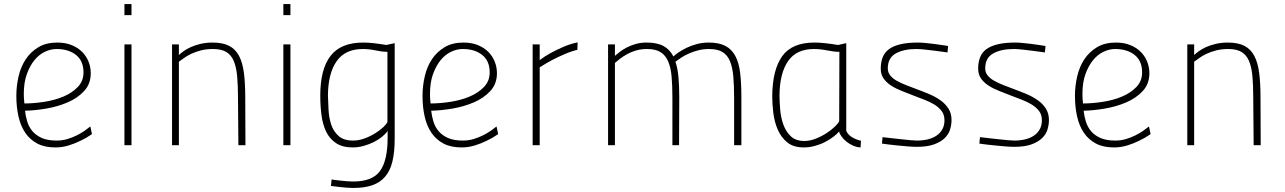

<svg xmlns="http://www.w3.org/2000/svg" viewBox="-20 -720 6369 952"><path d="M261 -23Q289 -23 314 -30.5Q339 -38 361 -49Q383 -60 400 -72Q417 -84 428 -93L436 -55Q409 -36 379 -22Q353 -9 321 1Q289 11 254 11Q201 11 164.5 -8.5Q128 -28 105 -62Q82 -96 71.5 -143Q61 -190 61 -244Q61 -293 72 -341Q83 -389 107.5 -426Q132 -463 170.5 -486Q209 -509 264 -509Q304 -509 335 -496.5Q366 -484 387 -463Q408 -442 419 -414.5Q430 -387 430 -357Q430 -304 397 -268.5Q364 -233 314.5 -212Q265 -191 208.5 -181.5Q152 -172 104 -171Q107 -144 115 -117.5Q123 -91 140.5 -70Q158 -49 187 -36Q216 -23 261 -23ZM101 -207Q147 -207 199 -215Q251 -223 294 -241Q337 -259 365.5 -288.5Q394 -318 394 -361Q394 -418 357 -447.5Q320 -477 260 -477Q232 -477 203 -463.5Q174 -450 151 -422Q128 -394 113 -352.5Q98 -311 98 -254Q98 -231 101 -207Z M597 -500H632V0H597ZM597 -700H632V-645H597Z M833 0V-500H867V-447Q875 -455 890 -466Q905 -477 926 -486.5Q947 -496 974.5 -502.5Q1002 -509 1034 -509Q1085 -509 1116.5 -492.5Q1148 -476 1165.5 -442.5Q1183 -409 1189.5 -358Q1196 -307 1196 -238L1197 0H1162L1160 -236Q1160 -296 1156 -341Q1152 -386 1139.5 -416.5Q1127 -447 1102.5 -462Q1078 -477 1036 -477Q1003 -477 976 -470Q949 -463 928 -453Q907 -443 892 -432Q877 -421 867 -414V0Z M1385 -500H1420V0H1385ZM1385 -700H1420V-645H1385Z M1731 212Q1717 212 1698 210.5Q1679 209 1662 207Q1642 205 1621 202L1624 170Q1644 173 1663 175Q1680 177 1698.5 178.5Q1717 180 1731 180Q1827 180 1864.5 127.5Q1902 75 1902 -36V-71Q1892 -56 1874 -41.5Q1856 -27 1833 -15.5Q1810 -4 1783 3.5Q1756 11 1729 11Q1678 11 1646 -10.5Q1614 -32 1597 -67.5Q1580 -103 1574 -149.5Q1568 -196 1568 -246Q1568 -377 1619 -443Q1670 -509 1781 -509Q1807 -509 1836.5 -505.5Q1866 -502 1895 -497L1937 -506V-33Q1937 33 1926 79.5Q1915 126 1890 155.5Q1865 185 1826 198.5Q1787 212 1731 212ZM1731 -23Q1759 -23 1787.5 -33.5Q1816 -44 1840 -59Q1864 -74 1880.5 -89.5Q1897 -105 1901 -115V-463Q1875 -463 1842.5 -470Q1810 -477 1779 -477Q1692 -477 1649.5 -417Q1607 -357 1606 -247Q1607 -215 1609 -176Q1611 -137 1622 -103Q1633 -69 1658.5 -46Q1684 -23 1731 -23Z M2275 -23Q2303 -23 2328 -30.5Q2353 -38 2375 -49Q2397 -60 2414 -72Q2431 -84 2442 -93L2450 -55Q2423 -36 2393 -22Q2367 -9 2335 1Q2303 11 2268 11Q2215 11 2178.5 -8.5Q2142 -28 2119 -62Q2096 -96 2085.5 -143Q2075 -190 2075 -244Q2075 -293 2086 -341Q2097 -389 2121.5 -426Q2146 -463 2184.5 -486Q2223 -509 2278 -509Q2318 -509 2349 -496.5Q2380 -484 2401 -463Q2422 -442 2433 -414.5Q2444 -387 2444 -357Q2444 -304 2411 -268.5Q2378 -233 2328.5 -212Q2279 -191 2222.5 -181.5Q2166 -172 2118 -171Q2121 -144 2129 -117.5Q2137 -91 2154.5 -70Q2172 -49 2201 -36Q2230 -23 2275 -23ZM2115 -207Q2161 -207 2213 -215Q2265 -223 2308 -241Q2351 -259 2379.5 -288.5Q2408 -318 2408 -361Q2408 -418 2371 -447.5Q2334 -477 2274 -477Q2246 -477 2217 -463.5Q2188 -450 2165 -422Q2142 -394 2127 -352.5Q2112 -311 2112 -254Q2112 -231 2115 -207Z M2621 -500H2656V-422Q2681 -441 2712 -458Q2738 -472 2772 -487Q2806 -502 2844 -510L2843 -473Q2810 -465 2777 -450.5Q2744 -436 2717 -422Q2685 -405 2656 -386V0H2621Z M2995 0V-500H3029V-443Q3039 -452 3054 -463.5Q3069 -475 3088.5 -485Q3108 -495 3132.5 -502Q3157 -509 3186 -509Q3238 -509 3269.5 -492Q3301 -475 3319 -440Q3328 -449 3345 -460.5Q3362 -472 3384.5 -483Q3407 -494 3435 -501.5Q3463 -509 3494 -509Q3545 -509 3576.5 -492.5Q3608 -476 3626 -442.5Q3644 -409 3650 -358Q3656 -307 3656 -238V0H3620V-236Q3620 -296 3616 -341Q3612 -386 3599.5 -416.5Q3587 -447 3562.5 -462Q3538 -477 3496 -477Q3467 -477 3442 -470.5Q3417 -464 3395.5 -454.5Q3374 -445 3357.5 -434Q3341 -423 3329 -414Q3340 -382 3344 -338Q3348 -294 3348 -238L3347 0H3314V-236Q3314 -296 3310 -341Q3306 -386 3292.5 -416.5Q3279 -447 3254.5 -462Q3230 -477 3188 -477Q3158 -477 3133 -469.5Q3108 -462 3088.5 -451Q3069 -440 3054 -428.5Q3039 -417 3029 -408V0Z M4176 -71Q4186 -50 4206.5 -38.5Q4227 -27 4249 -22L4247 11Q4227 10 4208.5 1.5Q4190 -7 4176 -18.5Q4162 -30 4152.5 -43.5Q4143 -57 4140 -68Q4131 -56 4112.5 -42Q4094 -28 4071 -16Q4048 -4 4020.5 3.5Q3993 11 3966 11Q3914 11 3883.5 -14Q3853 -39 3836.5 -77Q3820 -115 3814.5 -159.5Q3809 -204 3809 -243Q3810 -374 3858.5 -441.5Q3907 -509 4018 -509Q4044 -509 4075 -505.5Q4106 -502 4135 -497L4176 -506ZM3968 -21Q3996 -21 4025 -32.5Q4054 -44 4078.5 -60Q4103 -76 4120 -92.5Q4137 -109 4141 -119L4142 -463Q4116 -463 4081.5 -470Q4047 -477 4016 -477Q3929 -477 3887.5 -417Q3846 -357 3845 -247Q3845 -215 3848.5 -175.5Q3852 -136 3864.5 -101.5Q3877 -67 3901.5 -44Q3926 -21 3968 -21Z M4678 -460Q4647 -464 4619 -468Q4594 -471 4568 -474Q4542 -477 4523 -477Q4461 -477 4421.5 -455Q4382 -433 4382 -381Q4382 -361 4394 -346Q4406 -331 4426.5 -319.5Q4447 -308 4472.5 -298Q4498 -288 4525 -278Q4555 -267 4586 -254Q4617 -241 4642 -223.5Q4667 -206 4682.5 -182Q4698 -158 4698 -125Q4698 -102 4691 -78.5Q4684 -55 4665 -36Q4646 -17 4612.5 -4.5Q4579 8 4527 8Q4507 8 4482.5 6Q4458 4 4433 1.5Q4408 -1 4386.5 -3.5Q4365 -6 4353 -8L4356 -40Q4370 -38 4394.5 -35.5Q4419 -33 4445 -30Q4471 -27 4493.5 -25Q4516 -23 4526 -23Q4555 -23 4580 -29Q4605 -35 4623.5 -47.5Q4642 -60 4652.5 -79Q4663 -98 4663 -124Q4663 -151 4649 -169.5Q4635 -188 4613 -201.5Q4591 -215 4563.5 -225.5Q4536 -236 4510 -246Q4483 -257 4454 -268Q4425 -279 4401 -294Q4377 -309 4362 -329.5Q4347 -350 4347 -380Q4347 -411 4356.5 -435.5Q4366 -460 4387.5 -476Q4409 -492 4444.5 -500.5Q4480 -509 4531 -509Q4547 -509 4567.5 -507Q4588 -505 4609 -502.5Q4630 -500 4648.5 -497Q4667 -494 4681 -492Z M5161 -460Q5130 -464 5102 -468Q5077 -471 5051 -474Q5025 -477 5006 -477Q4944 -477 4904.5 -455Q4865 -433 4865 -381Q4865 -361 4877 -346Q4889 -331 4909.5 -319.5Q4930 -308 4955.5 -298Q4981 -288 5008 -278Q5038 -267 5069 -254Q5100 -241 5125 -223.5Q5150 -206 5165.5 -182Q5181 -158 5181 -125Q5181 -102 5174 -78.5Q5167 -55 5148 -36Q5129 -17 5095.5 -4.5Q5062 8 5010 8Q4990 8 4965.5 6Q4941 4 4916 1.5Q4891 -1 4869.5 -3.5Q4848 -6 4836 -8L4839 -40Q4853 -38 4877.5 -35.5Q4902 -33 4928 -30Q4954 -27 4976.5 -25Q4999 -23 5009 -23Q5038 -23 5063 -29Q5088 -35 5106.5 -47.5Q5125 -60 5135.5 -79Q5146 -98 5146 -124Q5146 -151 5132 -169.5Q5118 -188 5096 -201.5Q5074 -215 5046.5 -225.5Q5019 -236 4993 -246Q4966 -257 4937 -268Q4908 -279 4884 -294Q4860 -309 4845 -329.5Q4830 -350 4830 -380Q4830 -411 4839.5 -435.5Q4849 -460 4870.5 -476Q4892 -492 4927.5 -500.5Q4963 -509 5014 -509Q5030 -509 5050.5 -507Q5071 -505 5092 -502.5Q5113 -500 5131.5 -497Q5150 -494 5164 -492Z M5510 -23Q5538 -23 5563 -30.5Q5588 -38 5610 -49Q5632 -60 5649 -72Q5666 -84 5677 -93L5685 -55Q5658 -36 5628 -22Q5602 -9 5570 1Q5538 11 5503 11Q5450 11 5413.5 -8.5Q5377 -28 5354 -62Q5331 -96 5320.5 -143Q5310 -190 5310 -244Q5310 -293 5321 -341Q5332 -389 5356.5 -426Q5381 -463 5419.5 -486Q5458 -509 5513 -509Q5553 -509 5584 -496.5Q5615 -484 5636 -463Q5657 -442 5668 -414.5Q5679 -387 5679 -357Q5679 -304 5646 -268.5Q5613 -233 5563.5 -212Q5514 -191 5457.5 -181.5Q5401 -172 5353 -171Q5356 -144 5364 -117.5Q5372 -91 5389.5 -70Q5407 -49 5436 -36Q5465 -23 5510 -23ZM5350 -207Q5396 -207 5448 -215Q5500 -223 5543 -241Q5586 -259 5614.5 -288.5Q5643 -318 5643 -361Q5643 -418 5606 -447.5Q5569 -477 5509 -477Q5481 -477 5452 -463.5Q5423 -450 5400 -422Q5377 -394 5362 -352.5Q5347 -311 5347 -254Q5347 -231 5350 -207Z M5867 0V-500H5901V-447Q5909 -455 5924 -466Q5939 -477 5960 -486.5Q5981 -496 6008.5 -502.5Q6036 -509 6068 -509Q6119 -509 6150.5 -492.5Q6182 -476 6199.5 -442.5Q6217 -409 6223.5 -358Q6230 -307 6230 -238L6231 0H6196L6194 -236Q6194 -296 6190 -341Q6186 -386 6173.5 -416.5Q6161 -447 6136.5 -462Q6112 -477 6070 -477Q6037 -477 6010 -470Q5983 -463 5962 -453Q5941 -443 5926 -432Q5911 -421 5901 -414V0Z"/></svg>

Font: Panefresco 1wt
Style: Regular
Weight: 250
Version: Version 1.000